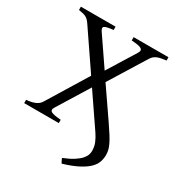

<svg xmlns="http://www.w3.org/2000/svg" viewBox="-186 -742 988 1056"><g transform="rotate(30 307.5 -214.5)"><path d="M309.1 -376 418.9 -553.2Q425.8 -564.5 424.8 -571.5Q423.8 -578.6 415.5 -583.3Q407.2 -587.9 392.1 -590.3Q377 -592.8 355 -594.2V-615.2H576.2V-594.2Q558.6 -592.3 544.7 -589.6Q530.8 -586.9 520 -582.3Q509.3 -577.6 501.2 -570.6Q493.2 -563.5 486.8 -553.2L344.7 -323.7L471.2 -139.6Q493.2 -107.4 508.1 -84Q522.9 -60.5 531.7 -42.2Q540.5 -23.9 544.2 -8.8Q547.9 6.3 547.9 22Q547.9 43.9 541 65.4Q534.2 86.9 514.2 107.4Q494.1 127.9 457 147.7Q419.9 167.5 359.9 185.5Q352.5 173.8 345.7 157.2Q387.2 140.6 411.9 124.5Q436.5 108.4 449.5 93.3Q462.4 78.1 466.3 64.9Q470.2 51.8 470.2 41.5Q470.2 14.2 460.7 -8.8Q451.2 -31.7 435.5 -55.2L294.9 -261.2L171.9 -62Q158.2 -40.5 174.1 -32.2Q189.9 -23.9 234.9 -21V0H15.1V-21Q46.9 -23.4 69.3 -32.5Q91.8 -41.5 104 -62L258.8 -314.5L96.2 -553.2Q88.9 -564 82 -570.8Q75.2 -577.6 66.9 -582Q58.6 -586.4 47.4 -589.1Q36.1 -591.8 20 -594.2V-615.2H240.2V-594.2Q198.7 -590.3 186 -582.3Q173.3 -574.2 188 -553.2Z"/></g></svg>

Font: Noto Serif Devanagari
Style: Bold
Weight: 700
Designer: Monotype Design Team
Foundry: Monotype Imaging Inc.
Version: Version 1.01